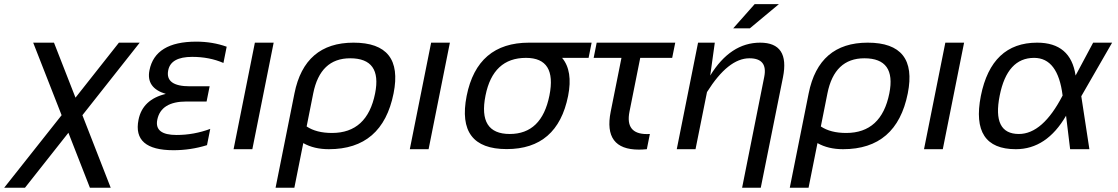

<svg xmlns="http://www.w3.org/2000/svg" viewBox="-107 -718 5378 924"><path d="M189.5 -163.6 52.7 -512.7H152.8L256.3 -248L465.3 -512.7H565.4L289.6 -163.6L425.8 185.5H325.7L222.2 -79.1L13.2 185.5H-86.9Z M968.3 -415Q900.9 -444.3 817.9 -444.3Q715.3 -444.3 702.6 -379.9Q687 -302.7 806.6 -302.7H901.9L887.2 -229.5H790.5Q667.5 -229.5 649.9 -141.6Q635.3 -68.4 742.7 -68.4Q825.7 -68.4 904.8 -97.7L889.2 -19.5Q811 4.9 728 4.9Q530.3 4.9 559.6 -141.6Q579.1 -239.3 690.9 -266.1Q595.2 -294.9 612.3 -379.9Q639.6 -517.6 837.4 -517.6Q915.5 -517.6 983.9 -493.2Z M1210 -512.7 1107.4 0H1017.1L1119.6 -512.7Z M1368.7 -109.4Q1415.5 -78.1 1490.7 -78.1Q1660.2 -78.1 1698.2 -268.6Q1731.9 -437.5 1578.1 -437.5Q1434.1 -437.5 1400.4 -268.6ZM1594.2 -512.7Q1835.9 -512.7 1787.1 -268.6Q1733.4 0 1475.6 0Q1404.3 0 1352.5 -29.3L1309.6 185.5H1219.2L1310.1 -268.6Q1358.9 -512.7 1594.2 -512.7Z M2058.1 -512.7 1955.6 0H1865.2L1967.8 -512.7Z M2346.2 -73.2Q2500 -73.2 2537.1 -258.3Q2573.2 -439.5 2424.3 -439.5Q2265.6 -439.5 2229.5 -258.3Q2192.4 -73.2 2346.2 -73.2ZM2138.7 -256.3Q2189.9 -512.7 2439 -512.7H2740.2L2725.6 -439.5H2598.1Q2650.9 -376.5 2627 -256.3Q2575.7 -0.5 2331.5 -0.5Q2088.4 -0.5 2138.7 -256.3Z M2764.6 -512.7H3142.6L3127.9 -439.5H2974.1L2922.4 -180.7Q2900.9 -72.8 3006.3 -72.8Q3013.2 -72.8 3020.5 -73.2L3005.9 0Q2985.4 2 2967.8 2Q2795.4 2 2832 -180.7L2883.8 -439.5H2750Z M3149.9 0 3252.4 -512.7H3333L3311 -354.5Q3408.2 -512.7 3551.3 -512.7Q3694.3 -512.7 3661.1 -346.2L3554.2 185.5H3464.4L3570.8 -347.7Q3588.9 -437.5 3499.5 -437.5Q3397.5 -437.5 3295.4 -274.9L3240.2 0ZM3524.9 -698.2H3641.6L3501.5 -581.5H3421.4Z M3843.3 -109.4Q3890.1 -78.1 3965.3 -78.1Q4134.8 -78.1 4172.9 -268.6Q4206.5 -437.5 4052.7 -437.5Q3908.7 -437.5 3875 -268.6ZM4068.8 -512.7Q4310.5 -512.7 4261.7 -268.6Q4208 0 3950.2 0Q3878.9 0 3827.1 -29.3L3784.2 185.5H3693.8L3784.7 -268.6Q3833.5 -512.7 4068.8 -512.7Z M4532.7 -512.7 4430.2 0H4339.8L4442.4 -512.7Z M4613.3 -256.3Q4664.6 -512.7 4884.3 -512.7Q5045.9 -512.7 5069.3 -354.5L5153.8 -512.7H5245.1L5096.7 -254.9L5135.7 0H5043L5023.4 -161.1Q4929.7 0 4781.7 0Q4563 0 4613.3 -256.3ZM4796.4 -73.2Q4911.1 -73.2 5006.8 -258.3Q4984.4 -439.5 4869.6 -439.5Q4740.2 -439.5 4704.1 -258.3Q4667 -73.2 4796.4 -73.2Z"/></svg>

Font: Sansation
Style: Italic
Weight: 400
Designer: Bernd Montag
Version: Version 1.301